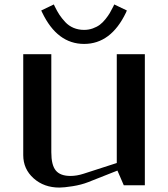

<svg xmlns="http://www.w3.org/2000/svg" viewBox="-20 -825 748 855"><path d="M168 -769 163.6 -778.3 219.7 -805.2 224.1 -795.9Q234.4 -774.9 244.6 -759.3Q254.9 -743.7 270.5 -726.8Q286.1 -710 307.6 -700.9Q329.1 -691.9 354.5 -691.9Q375 -691.9 393.3 -698.5Q411.6 -705.1 424.6 -714.8Q437.5 -724.6 449.5 -739.5Q461.4 -754.4 468.8 -766.8Q476.1 -779.3 484.4 -795.9L488.8 -805.2L544.9 -778.3L541 -769Q474.1 -629.4 354.5 -629.4Q234.9 -629.4 168 -769ZM83.5 -583.5Q83.5 -583.5 208.5 -583.5V-147Q208.5 -89.8 228.5 -65.7Q248.5 -41.5 293.9 -41.5Q321.8 -41.5 352.1 -51.3L500 -99.1V-583.5H625V0H531.2L502.9 -65.4L372.1 -13.7Q342.3 -2 303.5 4.2Q264.6 10.3 244.6 10.3Q175.8 10.3 129.6 -31Q83.5 -72.3 83.5 -134.3Z"/></svg>

Font: Resagnicto
Style: Bold
Weight: 700
Version: Version 0.9991